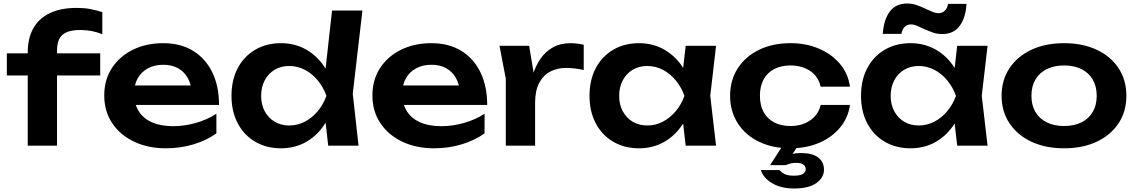

<svg xmlns="http://www.w3.org/2000/svg" viewBox="-20 -830 6472 1094"><path d="M437 -659Q367 -659 336 -631.5Q305 -604 305 -543V0H138V-532Q138 -610 168.5 -666.5Q199 -723 261.5 -754Q324 -785 417 -785Q460 -785 494 -778.5Q528 -772 563 -761V-635Q534 -647 503 -653Q472 -659 437 -659ZM19 -400V-526H551V-400Z M925 15Q824 15 744.5 -22.5Q665 -60 619.5 -128Q574 -196 574 -286Q574 -375 617.5 -442Q661 -509 737 -546.5Q813 -584 910 -584Q1009 -584 1080 -540.5Q1151 -497 1189.5 -418Q1228 -339 1228 -232H708V-343H1138L1073 -303Q1069 -353 1048.5 -388Q1028 -423 993 -442Q958 -461 911 -461Q860 -461 822.5 -440.5Q785 -420 764.5 -383.5Q744 -347 744 -298Q744 -239 770 -197Q796 -155 846 -133Q896 -111 967 -111Q1031 -111 1096 -129.5Q1161 -148 1213 -182V-70Q1157 -30 1082.5 -7.5Q1008 15 925 15Z M1850 0 1826 -215 1858 -283 1827 -366 1872 -770H2045L1990 -296L2023 0ZM1891 -284Q1875 -194 1832.5 -126.5Q1790 -59 1725.5 -22Q1661 15 1581 15Q1498 15 1434 -22.5Q1370 -60 1334.5 -127.5Q1299 -195 1299 -284Q1299 -374 1334.5 -441.5Q1370 -509 1434 -546.5Q1498 -584 1581 -584Q1661 -584 1725.5 -547Q1790 -510 1833 -442.5Q1876 -375 1891 -284ZM1468 -284Q1468 -234 1488.5 -196Q1509 -158 1545 -136.5Q1581 -115 1628 -115Q1675 -115 1716.5 -136.5Q1758 -158 1790 -196Q1822 -234 1840 -284Q1822 -334 1790 -372.5Q1758 -411 1716.5 -432.5Q1675 -454 1628 -454Q1581 -454 1545 -432.5Q1509 -411 1488.5 -372.5Q1468 -334 1468 -284Z M2453 15Q2352 15 2272.5 -22.5Q2193 -60 2147.5 -128Q2102 -196 2102 -286Q2102 -375 2145.5 -442Q2189 -509 2265 -546.5Q2341 -584 2438 -584Q2537 -584 2608 -540.5Q2679 -497 2717.5 -418Q2756 -339 2756 -232H2236V-343H2666L2601 -303Q2597 -353 2576.5 -388Q2556 -423 2521 -442Q2486 -461 2439 -461Q2388 -461 2350.5 -440.5Q2313 -420 2292.5 -383.5Q2272 -347 2272 -298Q2272 -239 2298 -197Q2324 -155 2374 -133Q2424 -111 2495 -111Q2559 -111 2624 -129.5Q2689 -148 2741 -182V-70Q2685 -30 2610.5 -7.5Q2536 15 2453 15Z M2826 -569H2995L3029 -364V0H2862V-382ZM3306 -575V-431Q3280 -437 3254 -440Q3228 -443 3205 -443Q3155 -443 3115 -422Q3075 -401 3052 -357Q3029 -313 3029 -246L2994 -288Q3000 -349 3016 -402.5Q3032 -456 3060.5 -496.5Q3089 -537 3131 -560.5Q3173 -584 3231 -584Q3250 -584 3269.5 -581.5Q3289 -579 3306 -575Z M3887 0 3863 -208 3890 -284 3863 -359 3887 -569H4060L4027 -284L4060 0ZM3931 -284Q3915 -194 3872.5 -126.5Q3830 -59 3765.5 -22Q3701 15 3621 15Q3538 15 3474 -22.5Q3410 -60 3374.5 -127.5Q3339 -195 3339 -284Q3339 -374 3374.5 -441.5Q3410 -509 3474 -546.5Q3538 -584 3621 -584Q3701 -584 3765.5 -547Q3830 -510 3873 -442.5Q3916 -375 3931 -284ZM3508 -284Q3508 -234 3528.5 -196Q3549 -158 3585 -136.5Q3621 -115 3668 -115Q3715 -115 3756.5 -136.5Q3798 -158 3830 -196Q3862 -234 3880 -284Q3862 -334 3830 -372.5Q3798 -411 3756.5 -432.5Q3715 -454 3668 -454Q3621 -454 3585 -432.5Q3549 -411 3528.5 -372.5Q3508 -334 3508 -284Z M4823 -232Q4813 -159 4766.5 -103Q4720 -47 4647 -16Q4574 15 4484 15Q4382 15 4304.5 -22.5Q4227 -60 4183.5 -128Q4140 -196 4140 -284Q4140 -373 4183.5 -440.5Q4227 -508 4304.5 -546Q4382 -584 4484 -584Q4574 -584 4647 -552.5Q4720 -521 4766.5 -465.5Q4813 -410 4823 -336H4656Q4643 -394 4596.5 -425.5Q4550 -457 4484 -457Q4431 -457 4391.5 -436.5Q4352 -416 4331 -377.5Q4310 -339 4310 -284Q4310 -230 4331 -191.5Q4352 -153 4391.5 -132.5Q4431 -112 4484 -112Q4551 -112 4597.5 -145Q4644 -178 4656 -232ZM4447 -12H4535L4480 72L4439 70Q4460 58 4485.5 50Q4511 42 4544 42Q4609 42 4642 67.5Q4675 93 4675 137Q4675 182 4631.5 213Q4588 244 4505 244Q4431 244 4380.5 214.5Q4330 185 4315 139H4422Q4431 151 4449.5 161Q4468 171 4505 171Q4538 171 4554.5 161Q4571 151 4571 134Q4571 118 4558 108Q4545 98 4514 98Q4496 98 4482 102Q4468 106 4457 111H4368Z M5434 0 5410 -208 5437 -284 5410 -359 5434 -569H5607L5574 -284L5607 0ZM5478 -284Q5462 -194 5419.5 -126.5Q5377 -59 5312.5 -22Q5248 15 5168 15Q5085 15 5021 -22.5Q4957 -60 4921.5 -127.5Q4886 -195 4886 -284Q4886 -374 4921.5 -441.5Q4957 -509 5021 -546.5Q5085 -584 5168 -584Q5248 -584 5312.5 -547Q5377 -510 5420 -442.5Q5463 -375 5478 -284ZM5055 -284Q5055 -234 5075.5 -196Q5096 -158 5132 -136.5Q5168 -115 5215 -115Q5262 -115 5303.5 -136.5Q5345 -158 5377 -196Q5409 -234 5427 -284Q5409 -334 5377 -372.5Q5345 -411 5303.5 -432.5Q5262 -454 5215 -454Q5168 -454 5132 -432.5Q5096 -411 5075.5 -372.5Q5055 -334 5055 -284ZM5010 -637Q5015 -716 5049 -763Q5083 -810 5150 -810Q5176 -810 5201 -801.5Q5226 -793 5248.5 -782.5Q5271 -772 5291 -763.5Q5311 -755 5328 -755Q5349 -755 5363.5 -769Q5378 -783 5382 -808H5487Q5483 -731 5449 -683.5Q5415 -636 5348 -636Q5321 -636 5296 -644.5Q5271 -653 5248.5 -663.5Q5226 -674 5206.5 -682.5Q5187 -691 5170 -691Q5149 -691 5135 -677Q5121 -663 5116 -637Z M6043 15Q5937 15 5857 -22.5Q5777 -60 5732 -127.5Q5687 -195 5687 -284Q5687 -374 5732 -441.5Q5777 -509 5857 -546.5Q5937 -584 6043 -584Q6149 -584 6229 -546.5Q6309 -509 6353.5 -441.5Q6398 -374 6398 -284Q6398 -195 6353.5 -127.5Q6309 -60 6229 -22.5Q6149 15 6043 15ZM6043 -112Q6101 -112 6142.5 -133Q6184 -154 6206.5 -192.5Q6229 -231 6229 -284Q6229 -338 6206.5 -376.5Q6184 -415 6142.5 -436Q6101 -457 6043 -457Q5986 -457 5944 -436Q5902 -415 5879.5 -376.5Q5857 -338 5857 -284Q5857 -231 5879.5 -192.5Q5902 -154 5944 -133Q5986 -112 6043 -112Z"/></svg>

Font: Unbounded Medium
Style: Regular
Weight: 500
Designer: Luke Prowse, Jean-Baptiste Morizot, Fátima Lázaro, Florian Runge
Foundry: NaN
Version: Version 1.700